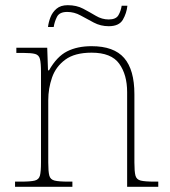

<svg xmlns="http://www.w3.org/2000/svg" viewBox="-20 -720 657 740"><path d="M38 0V-20H61Q98 -20 114 -24Q130 -28 134 -43.5Q138 -59 138 -94V-442Q138 -477 134 -492.5Q130 -508 115.5 -512Q101 -516 71 -516H43V-536H162L165 -449H169Q199 -502 238.5 -522Q278 -542 333 -542Q419 -542 458.5 -496.5Q498 -451 498 -357V-94Q498 -59 502 -43.5Q506 -28 522.5 -24Q539 -20 575 -20H590V0H470V-365Q470 -432 439.5 -474.5Q409 -517 333 -517Q268 -517 231.5 -490Q195 -463 180.5 -421Q166 -379 166 -334V-94Q166 -59 170 -43.5Q174 -28 190.5 -24Q207 -20 243 -20H259V0ZM399 -619Q368 -619 341.5 -633Q315 -647 290.5 -660.5Q266 -674 239 -674Q209 -674 199.5 -655Q190 -636 187 -616H165Q167 -634 174.5 -653.5Q182 -673 198 -686.5Q214 -700 241 -700Q275 -700 300.5 -686.5Q326 -673 349.5 -659Q373 -645 399 -645Q427 -645 436.5 -661.5Q446 -678 449 -698H471Q468 -669 453.5 -644Q439 -619 399 -619Z"/></svg>

Font: Noto Serif Tamil Thin
Style: Italic
Weight: 100
Italic angle: -12°
Designer: Indian Type Foundry, Tom Grace, and the Monotype Design Team
Foundry: Monotype Imaging Inc.
Version: Version 2.003; ttfautohint (v1.8.4.7-5d5b)